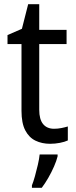

<svg xmlns="http://www.w3.org/2000/svg" viewBox="-20 -679 364 920"><path d="M239 -62Q257 -62 274.5 -65.5Q292 -69 305 -73V-6Q290 1 267 5.5Q244 10 220 10Q181 10 150 -5Q119 -20 101 -54.5Q83 -89 83 -148V-468H16V-511L85 -541L115 -659H168V-536H299V-468H168V-153Q168 -107 186.5 -84.5Q205 -62 239 -62ZM256 70Q251 91 239 118.5Q227 146 211.5 173Q196 200 180 221H133V209Q140 192 147.5 165Q155 138 161.5 110Q168 82 170 61H256Z"/></svg>

Font: Noto Sans Hebrew SemiCondensed
Style: Regular
Weight: 400
Width: 4
Designer: Monotype Design Team
Foundry: Monotype Imaging Inc.
Version: Version 2.003